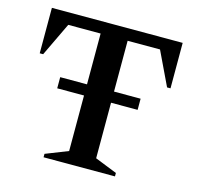

<svg xmlns="http://www.w3.org/2000/svg" viewBox="-98 -763 886 865"><g transform="rotate(15 345.0 -330.0)"><path d="M178 0V-16L282 -57V-316H157V-368H282V-605H131L56 -448H40V-660H650V-448H634L559 -605H408V-368H532V-316H408V-57L511 -16V0Z"/></g></svg>

Font: Spectral SemiBold
Style: Regular
Weight: 600
Designer: Jean-Baptiste Levee
Foundry: Production Type
Version: Version 2.001